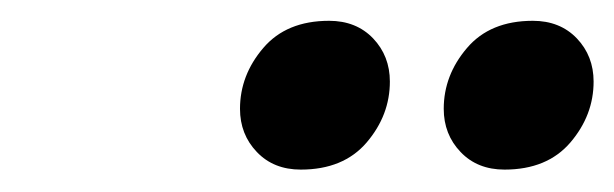

<svg xmlns="http://www.w3.org/2000/svg" viewBox="-20 -740 576 180"><path d="M262 -581Q236.5 -581 220.8 -597.5Q205 -614 205 -638Q205 -669.5 226.8 -695Q248.5 -720.5 288.5 -720.5Q314 -720.5 329.8 -704Q345.5 -687.5 345.5 -663.5Q345.5 -632 323.8 -606.5Q302 -581 262 -581ZM453 -581Q427.5 -581 411.8 -597.5Q396 -614 396 -638Q396 -669.5 417.8 -695Q439.5 -720.5 479.5 -720.5Q505 -720.5 520.8 -704Q536.5 -687.5 536.5 -663.5Q536.5 -632 514.8 -606.5Q493 -581 453 -581Z"/></svg>

Font: Newsreader 72pt ExtraBold
Style: Italic
Weight: 800
Italic angle: -17°
Designer: Hugues Gentile
Foundry: Production Type
Version: Version 1.003; ttfautohint (v1.8.3)